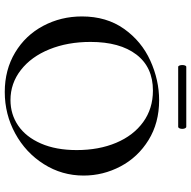

<svg xmlns="http://www.w3.org/2000/svg" viewBox="-18 -772 802 806"><g transform="rotate(90 383.0 -369.0)"><path d="M49 -312Q49 -415 101 -488.5Q153 -562 234.5 -599Q316 -636 401 -636Q496 -636 568 -591.5Q640 -547 678.5 -474Q717 -401 717 -319Q717 -228 669 -152Q621 -76 540.5 -32Q460 12 366 12Q273 12 200.5 -31.5Q128 -75 88.5 -149.5Q49 -224 49 -312ZM610 -290Q610 -383 579.5 -455.5Q549 -528 492.5 -569Q436 -610 360 -610Q262 -610 209 -540.5Q156 -471 156 -348Q156 -252 187 -175.5Q218 -99 274 -55.5Q330 -12 400 -12Q460 -12 507.5 -44.5Q555 -77 582.5 -140Q610 -203 610 -290ZM253 -733Q253 -740 255 -745Q257 -750 261 -750H512Q516 -750 518.5 -745Q521 -740 521 -733Q521 -726 518.5 -721Q516 -716 512 -716H261Q257 -716 255 -721.5Q253 -727 253 -733Z"/></g></svg>

Font: Cormorant Unicase SemiBold
Style: Regular
Weight: 600
Designer: Christian Thalmann (Catharsis Fonts)
Foundry: Catharsis Fonts
Version: Version 4.000